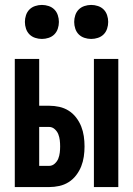

<svg xmlns="http://www.w3.org/2000/svg" viewBox="-20 -759 540 779"><path d="M361 0V-520H460V0ZM40 0V-520H139V-330H179Q200 -330 220.5 -325.5Q241 -321 258.5 -310Q276 -299 289 -282Q302 -265 309.5 -246Q317 -227 320 -206.5Q323 -186 323 -165Q323 -144 320 -123.5Q317 -103 309.5 -84Q302 -65 289 -48Q276 -31 258.5 -20Q241 -9 220.5 -4.5Q200 0 179 0ZM179 -86Q192 -86 202 -95Q212 -104 216.5 -115.5Q221 -127 222.5 -139.5Q224 -152 224 -165Q224 -178 222.5 -190.5Q221 -203 216.5 -214.5Q212 -226 202 -235Q192 -244 179 -244H139V-86ZM350 -601Q336 -601 322.5 -605.5Q309 -610 299.5 -619.5Q290 -629 285.5 -642.5Q281 -656 281 -670Q281 -684 285.5 -697.5Q290 -711 299.5 -720.5Q309 -730 322.5 -734.5Q336 -739 350 -739Q364 -739 377.5 -734.5Q391 -730 400.5 -720.5Q410 -711 414.5 -697.5Q419 -684 419 -670Q419 -656 414.5 -642.5Q410 -629 400.5 -619.5Q391 -610 377.5 -605.5Q364 -601 350 -601ZM150 -601Q136 -601 122.5 -605.5Q109 -610 99.5 -619.5Q90 -629 85.5 -642.5Q81 -656 81 -670Q81 -684 85.5 -697.5Q90 -711 99.5 -720.5Q109 -730 122.5 -734.5Q136 -739 150 -739Q164 -739 177.5 -734.5Q191 -730 200.5 -720.5Q210 -711 214.5 -697.5Q219 -684 219 -670Q219 -656 214.5 -642.5Q210 -629 200.5 -619.5Q191 -610 177.5 -605.5Q164 -601 150 -601Z"/></svg>

Font: Iosevka Curly Semibold
Style: Regular
Weight: 600
Monospace: yes
Designer: Belleve Invis
Foundry: Belleve Invis
Version: Version 22.1.2; ttfautohint (v1.8.4)